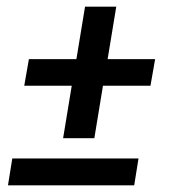

<svg xmlns="http://www.w3.org/2000/svg" viewBox="-20 -558 540 578"><path d="M170 -142 196 -300H53L67 -380H210L236 -538H330L304 -380H447L433 -300H290L264 -142ZM4 0 17 -81H397L384 0Z"/></svg>

Font: Iosevka Semibold Oblique
Style: Regular
Weight: 600
Italic angle: -9°
Monospace: yes
Designer: Belleve Invis
Foundry: Belleve Invis
Version: Version 32.5.0; ttfautohint (v1.8.4)